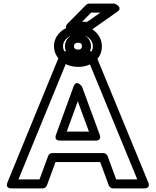

<svg xmlns="http://www.w3.org/2000/svg" viewBox="-20 -1020 864 1065"><path d="M553.2 -171H270.5C260.1 -171 250.6 -164.3 247 -154.7L199.2 -25H82.3L353.3 -686H469.4L741.4 -25H624.5L576.7 -154.7C573.1 -164.4 563.5 -171 553.2 -171ZM535.8 -121 583.6 8.7C587.2 18.3 596.7 25 607.1 25H778.7C819.5 25 801.8 -9.5 801.8 -9.5L509.2 -720.5C505.7 -729.1 496.4 -736 486.1 -736H336.5C327.2 -736 317.3 -730 313.4 -720.5L21.9 -9.5C6.4 28.2 45 25 45 25H216.6C226.9 25 236.5 18.4 240.1 8.7L287.9 -121ZM314.5 -240H509.2C509.2 -240 546.3 -236.6 532.7 -273.6L434.8 -539.6C434.8 -539.6 403.8 -583.5 387.8 -539.5L291 -273.5C291 -273.5 275.2 -240 314.5 -240ZM350.2 -290 411.4 -458.3 473.4 -290ZM485.5 -950H536.7L463.9 -899H435ZM475.1 -1000C469.5 -1000 462.1 -997.4 457.3 -992.6L357.2 -891.6C322.4 -856.4 375 -849 375 -849H471.8C476.1 -849 481.9 -850.6 486.1 -853.5L630.2 -954.5C666.1 -979.7 615.9 -1000 615.9 -1000ZM413.5 -830C453.1 -830 478.6 -810.3 489.6 -788.3C493.3 -781 495.2 -772.9 495.2 -763C495.2 -725.5 465.3 -699 413.5 -699C371.2 -699 347.7 -716.5 335.3 -739C331.6 -745.8 329.6 -753.3 329.6 -763C329.6 -801.7 367.4 -830 413.5 -830ZM279.6 -763C279.6 -746 283.5 -729.5 291.5 -715C312.9 -676 355.4 -649 413.5 -649C482.5 -649 545.2 -690.5 545.2 -763C545.2 -779.8 541.6 -796 534.3 -810.7C514.6 -850.1 470.8 -880 413.5 -880C395.4 -880 378 -877 361.7 -870.9C321.5 -855.6 279.6 -820.9 279.6 -763ZM413.5 -833C373.4 -833 340.1 -803.7 340.1 -763C340.1 -721.8 375.2 -695 413.5 -695C452.8 -695 484.7 -724.1 484.7 -763C484.7 -802.1 454.8 -833 413.5 -833ZM413.5 -783C428.8 -783 434.7 -775.9 434.7 -763C434.7 -753.2 428.5 -745 413.5 -745C396.5 -745 390.1 -753.8 390.1 -763C390.1 -774.3 397.1 -783 413.5 -783Z"/></svg>

Font: Asimov
Style: WidOu
Weight: 500
Designer: Google
Version: Version 2.000980; 2014